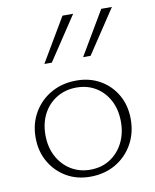

<svg xmlns="http://www.w3.org/2000/svg" viewBox="-81 -766 673 834"><g transform="rotate(-10 255.5 -349.0)"><path d="M250 6Q191 6 145 -21Q99 -48 72 -95Q45 -142 45 -202Q45 -264 73.5 -312.5Q102 -361 151 -388.5Q200 -416 262 -416Q321 -416 367 -389.5Q413 -363 439.5 -316.5Q466 -270 466 -210Q466 -148 438 -99Q410 -50 361.5 -22Q313 6 250 6ZM255 -24Q306 -24 343.5 -48.5Q381 -73 401.5 -114Q422 -155 422 -206Q422 -260 400.5 -300.5Q379 -341 342 -363.5Q305 -386 257 -386Q208 -386 169.5 -362.5Q131 -339 110 -298.5Q89 -258 89 -206Q89 -152 111 -111Q133 -70 170.5 -47Q208 -24 255 -24ZM138 -511 252 -704H299L171 -511ZM309 -511 423 -704H470L342 -511Z"/></g></svg>

Font: Ysabeau Office ExtraLight
Style: Regular
Weight: 250
Designer: Christian Thalmann (Catharsis Fonts)
Version: Version 2.001;gftools[0.9.30]; featfreeze: tnum,lnum,ss02